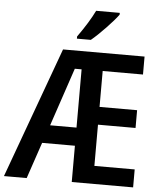

<svg xmlns="http://www.w3.org/2000/svg" viewBox="-63 -992 874 1044"><g transform="rotate(5 374.0 -469.5)"><path d="M368 0V-198H189L122 0H-2L258 -714H703V-616H483V-420H688V-323H483V-98H703V0ZM368 -297V-615H331L224 -297ZM548 -929Q527 -900 482.5 -853.5Q438 -807 404 -779H328V-791Q388 -875 419 -939H548Z"/></g></svg>

Font: Noto Sans Display Medium Narrow
Style: Regular
Weight: 500
Width: 4
Designer: Monotype Design team
Foundry: Monotype Imaging Inc.
Version: Version 1.000